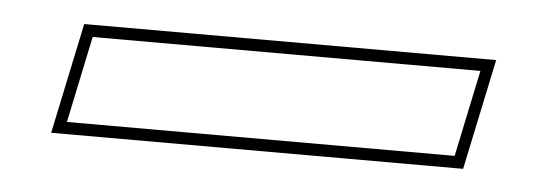

<svg xmlns="http://www.w3.org/2000/svg" viewBox="-26 -47 630 221"><g transform="rotate(5 289.0 64.0)"><path d="M37.5 128 64.5 0H540.5L513.5 128ZM54.5 114H502.5L523.5 14H75.5Z"/></g></svg>

Font: Tourney Thin
Style: Italic
Weight: 100
Italic angle: -12°
Designer: Tyler Finck
Foundry: Etcetera Type Co
Version: Version 1.015